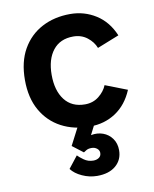

<svg xmlns="http://www.w3.org/2000/svg" viewBox="-85 -582 715 889"><g transform="rotate(-10 272.5 -137.0)"><path d="M509 -381 406 -340Q395 -369 367.5 -390.5Q340 -412 302 -412Q240 -412 206.5 -369.5Q173 -327 173 -254Q173 -180 206.5 -136.5Q240 -93 302 -93Q340 -93 367.5 -115Q395 -137 406 -165L509 -125Q481 -58 428 -23Q375 12 306 12Q231 12 172.5 -19Q114 -50 80.5 -109Q47 -168 47 -252Q47 -337 80.5 -396Q114 -455 172.5 -486Q231 -517 306 -517Q372 -517 426.5 -482.5Q481 -448 509 -381ZM300 243Q264 243 230 227.5Q196 212 179 189L223 133Q231 142 250.5 156Q270 170 295 170Q310 170 321 162.5Q332 155 332 140Q332 128 321.5 119.5Q311 111 296 111Q281 111 271.5 116.5Q262 122 258 125L207 86L251 1H330L304 52Q334 46 360.5 55.5Q387 65 403.5 88Q420 111 420 143Q420 188 388 215.5Q356 243 300 243Z"/></g></svg>

Font: Inclusive Sans SemiBold
Style: Regular
Weight: 600
Designer: Olivia King
Foundry: Olivia King
Version: Version 2.004